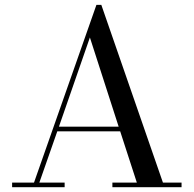

<svg xmlns="http://www.w3.org/2000/svg" viewBox="-20 -785 812 805"><path d="M30.8 -19.5H122.6L384.3 -764.6H404.8L663.1 -19.5H741.2V0H451.2V-19.5H553.7L483.9 -234.4H220.2L145 -19.5H251V0H30.8ZM356.9 -627.9 227.1 -253.9H477.5Z"/></svg>

Font: Bodoni* 11pt
Style: Regular
Weight: 400
Version: Version 2.3